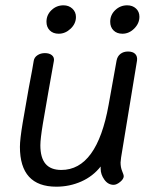

<svg xmlns="http://www.w3.org/2000/svg" viewBox="-20 -703 587 723"><path d="M436 -110Q434 -96 434 -91Q434 -73 440 -58.5Q446 -44 446 -40Q446 -29 432.5 -18Q419 -7 408 -7Q387 -7 373 -26.5Q359 -46 359 -68V-76Q330 -39 286 -19.5Q242 0 192 0Q55 0 55 -150Q55 -178 65.5 -241Q76 -304 88 -370Q104 -453 107 -474Q109 -487 121 -495Q133 -503 149 -503Q166 -503 175.5 -495Q185 -487 183 -474Q177 -439 171.5 -409.5Q166 -380 162 -356Q151 -295 141.5 -237.5Q132 -180 132 -156Q132 -109 151.5 -86Q171 -63 211 -63Q345 -63 389 -308L419 -475Q422 -491 433.5 -500Q445 -509 462 -509Q480 -509 489 -500Q498 -491 496 -475ZM155 -621Q155 -647 174 -665Q193 -683 219 -683Q239 -683 252.5 -670.5Q266 -658 266 -639Q266 -614 246 -595Q226 -576 201 -576Q180 -576 167.5 -588.5Q155 -601 155 -621ZM395 -621Q395 -647 414 -665Q433 -683 459 -683Q479 -683 492 -671Q505 -659 505 -640Q505 -615 485.5 -595.5Q466 -576 441 -576Q420 -576 407.5 -588.5Q395 -601 395 -621Z"/></svg>

Font: Mali
Style: Italic
Weight: 400
Italic angle: -10°
Version: Version 1.000; ttfautohint (v1.6)